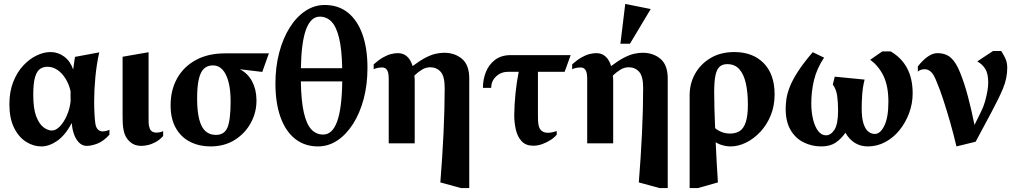

<svg xmlns="http://www.w3.org/2000/svg" viewBox="-20 -731 5182 979"><path d="M190.8 15.6Q150 15.6 112.4 -8.3Q74.8 -32.3 51.3 -80.2Q27.9 -128.1 27.9 -199.1Q27.9 -263.7 47.4 -313.3Q66.9 -362.9 98.7 -396.9Q130.5 -430.9 167.1 -448.2Q203.6 -465.6 237.8 -465.6Q275.8 -465.6 307.2 -442.4Q338.6 -419.2 353 -376.6Q355.4 -390.4 357.8 -409.9Q360.3 -429.5 362.4 -441L486.1 -464Q472.5 -404.1 466.3 -337.7Q460.1 -271.3 460.1 -216.4Q460.1 -182.9 461.6 -154.2Q463 -125.5 465.9 -102.9Q469 -81.1 478.9 -71.1Q488.7 -61 502.9 -61Q510.7 -61 520.1 -63.1Q529.4 -65.1 537.9 -69.1V-44.1Q507.9 -10.9 477 1Q446.1 12.9 422 12.9Q399.4 12.9 382.4 -4.6Q365.5 -22.1 356.4 -49.2Q347.4 -76.3 346.3 -103.9Q311 -39.1 270.3 -11.8Q229.6 15.6 190.8 15.6ZM243.9 -65.4Q265.1 -65.4 285.6 -86.8Q306.1 -108.2 321.1 -142.7Q336.1 -177.1 340.1 -215.5Q339.5 -229.1 339.7 -240.7Q339.9 -252.2 340 -265.3Q332 -301.6 314.1 -330.2Q296.3 -358.8 272.6 -374.7Q248.9 -390.6 221.6 -390.6Q201.5 -390.6 185 -380.1Q168.5 -369.6 159.1 -338.9Q149.6 -308.1 149.6 -246.9Q149.6 -176 165 -136.7Q180.4 -97.4 202.6 -81.4Q224.7 -65.4 243.9 -65.4Z M700.1 12.9Q665.5 12.9 642 -8.3Q618.5 -29.5 611 -63.3Q606.5 -84.3 605.8 -104.1Q605.1 -124 605.1 -143V-441.7L737.6 -464.7V-144.1Q737.6 -122.5 737.8 -106.5Q738 -90.5 742.9 -78.1Q745.6 -67.1 754.9 -61Q764.1 -54.9 777.6 -54.9Q787 -54.9 796.1 -56.9Q805.2 -59 811.9 -62V-37.4Q793.9 -17.5 773.2 -6.4Q752.6 4.6 733.5 8.7Q714.4 12.9 700.1 12.9Z M1052.9 15.6Q996.6 15.6 950.3 -7.4Q903.9 -30.4 876.9 -77.4Q849.9 -124.4 849.9 -194.4Q849.9 -272.4 883.5 -332Q917.1 -391.6 979.1 -425.2Q1041.1 -458.9 1127 -458.9H1351.1L1317.3 -364.3L1202.9 -377.9Q1243.2 -357.3 1265 -316.9Q1286.7 -276.5 1287.6 -224.9Q1289.5 -162 1260.3 -106.9Q1231.1 -51.9 1177.9 -18.1Q1124.8 15.6 1052.9 15.6ZM1080.9 -43.1Q1124.5 -43.1 1140.2 -81.8Q1155.9 -120.5 1155.9 -214Q1155.9 -274.6 1144.6 -315.5Q1133.4 -356.4 1113.5 -377Q1093.6 -397.6 1066.1 -397.6Q1038.1 -397.6 1020.4 -381.3Q1002.6 -365 993.9 -328.2Q985.1 -291.4 985.1 -229.4Q985.1 -163.6 995.9 -122.1Q1006.7 -80.6 1028 -61.9Q1049.2 -43.1 1080.9 -43.1Z M1601.7 15.6Q1532.7 15.6 1483.9 -23.7Q1435.1 -63 1409.8 -134.9Q1384.4 -206.8 1384.4 -305Q1384.4 -390.4 1403.8 -463.3Q1423.1 -536.3 1457.4 -590.7Q1491.6 -645.1 1537.4 -675.4Q1583.1 -705.6 1635.6 -705.6Q1705.6 -705.6 1754.1 -666.5Q1802.6 -627.4 1828.2 -555.6Q1853.7 -483.9 1853.7 -385Q1853.7 -299.6 1834.4 -226.7Q1815 -153.7 1780.2 -99.3Q1745.5 -44.9 1699.9 -14.6Q1654.2 15.6 1601.7 15.6ZM1627.7 -44.9Q1674.8 -44.9 1699 -111.5Q1723.3 -178.1 1725.1 -316H1514Q1515.7 -215.9 1529.3 -156.7Q1542.9 -97.5 1567.6 -71.2Q1592.2 -44.9 1627.7 -44.9ZM1514.2 -383.1H1724.8Q1723 -480 1708.9 -537.6Q1694.9 -595.1 1670.2 -620.6Q1645.5 -646.1 1610.6 -646.1Q1565 -646.1 1540.7 -581.3Q1516.5 -516.4 1514.2 -383.1Z M1962.1 0V-328.9Q1962.1 -359.9 1953.9 -373.4Q1945.6 -387 1929.1 -387Q1917.9 -387 1906.4 -384.9Q1895 -382.8 1885.4 -378V-403Q1911.6 -426 1933.4 -438.4Q1955.2 -450.7 1974.1 -455.4Q1992.9 -460 2007.9 -460Q2029.2 -460 2044.2 -451.1Q2059.2 -442.1 2069.1 -427.2Q2079 -412.2 2084 -394.1Q2121.4 -422.4 2149.7 -436.9Q2178.1 -451.5 2201.1 -456.7Q2224.1 -462 2244.4 -462Q2299.2 -462 2336 -430.7Q2372.7 -399.5 2372.7 -330.7V228H2330.9L2225.3 199.1Q2235.6 71.1 2241.5 -52.3Q2247.4 -175.7 2247.4 -283Q2247.4 -342.2 2226.8 -365.1Q2206.1 -388 2173.4 -388Q2151.7 -388 2131.7 -375.9Q2111.6 -363.9 2092.7 -345.4Q2094 -338.7 2094.3 -332.1Q2094.6 -325.5 2094.6 -318.2V0Z M2698.9 12Q2661.1 12 2639.9 -10.9Q2618.6 -33.7 2610.2 -70.2Q2601.8 -106.6 2602.1 -147.1Q2602.9 -198.6 2608.6 -255.8Q2614.4 -313 2624.9 -364.9H2571.1Q2534.9 -364.9 2509.7 -341.4Q2484.6 -317.9 2484.6 -283.1H2442.4Q2442.4 -325.4 2457.4 -363.5Q2472.4 -401.6 2504.1 -425.8Q2535.9 -450 2584.9 -450H2889.9L2859.1 -364.9H2722.9V-145Q2722.9 -131 2723.4 -117Q2723.9 -103 2726.9 -90Q2730.9 -72 2743 -63Q2755.1 -54 2774.1 -54Q2784.1 -54 2794.9 -56.2Q2805.7 -58.5 2818.7 -62.6V-44.6Q2808.5 -31 2788.6 -17.9Q2768.7 -4.9 2745.4 3.6Q2722 12 2698.9 12Z M2974.1 0V-328.9Q2974.1 -359.9 2965.9 -373.4Q2957.6 -387 2941.1 -387Q2929.9 -387 2918.4 -384.9Q2907 -382.8 2897.4 -378V-403Q2923.6 -426 2945.4 -438.4Q2967.2 -450.7 2986.1 -455.4Q3004.9 -460 3019.9 -460Q3041.2 -460 3056.2 -451.1Q3071.2 -442.1 3081.1 -427.2Q3091 -412.2 3096 -394.1Q3133.4 -422.4 3161.7 -436.9Q3190.1 -451.5 3213.1 -456.7Q3236.1 -462 3256.4 -462Q3311.2 -462 3348 -430.7Q3384.7 -399.5 3384.7 -330.7V228H3342.9L3237.3 199.1Q3247.6 71.1 3253.5 -52.3Q3259.4 -175.7 3259.4 -283Q3259.4 -342.2 3238.8 -365.1Q3218.1 -388 3185.4 -388Q3163.7 -388 3143.7 -375.9Q3123.6 -363.9 3104.7 -345.4Q3106 -338.7 3106.3 -332.1Q3106.6 -325.5 3106.6 -318.2V0ZM3143.4 -507.9 3168.1 -711 3298 -684.9 3192 -507.9Z M3496.4 228V-244.9Q3496.4 -305 3524.2 -354.8Q3552 -404.6 3603.2 -435.1Q3654.4 -465.6 3724.4 -465.6Q3818.5 -465.6 3874.1 -408.9Q3929.7 -352.1 3929.7 -249.6Q3929.7 -190.6 3909.5 -141.7Q3889.2 -92.9 3855.9 -57.7Q3822.5 -22.5 3783.1 -3.4Q3743.7 15.6 3705.2 15.6Q3692.5 15.6 3678.4 13Q3664.4 10.4 3651.5 5.5Q3638.6 0.6 3629.2 -5.8Q3631.5 42.6 3634.2 94.2Q3637 145.7 3640.6 199.1L3538.3 228ZM3703.1 -50Q3730.9 -50 3751.1 -62.5Q3771.4 -75 3782.4 -107.5Q3793.4 -140 3793.4 -198Q3793.4 -260 3782.9 -306.5Q3772.4 -353 3749.4 -378.5Q3726.5 -404 3688.3 -404Q3664.6 -404 3649.9 -391.4Q3635.2 -378.9 3628.4 -348Q3621.6 -317.1 3621.6 -262.3Q3621.6 -222.3 3622.9 -175.8Q3624.1 -129.3 3626.4 -77.6Q3640.6 -65.3 3660.4 -57.6Q3680.2 -50 3703.1 -50Z M4167.6 15.6Q4119.9 15.6 4078.1 -4.9Q4036.4 -25.4 4011.3 -67.9Q3986.1 -110.4 3986.1 -176.4Q3986.1 -199.4 3989.9 -226.5Q3993.8 -253.6 4007.1 -288.1Q4020.5 -322.5 4048.4 -365.8Q4076.3 -409 4124 -464.9L4181.9 -437.1Q4144.4 -380.6 4130.6 -322.6Q4116.7 -264.6 4116.7 -203.6Q4116.7 -159.6 4125.8 -122.4Q4134.9 -85.1 4151.7 -63.1Q4168.5 -41 4191.6 -41Q4216 -41 4234.6 -69.2Q4253.3 -97.5 4253.3 -167.1Q4253.3 -210.1 4248.6 -243.1Q4243.9 -276.1 4226.4 -300.1L4236.4 -340.1L4388.6 -325.1Q4379 -287.6 4376.4 -249.7Q4373.7 -211.9 4373.7 -177.9Q4373.7 -127.9 4383.4 -99.3Q4393 -70.7 4408.4 -59.4Q4423.7 -48 4440.6 -48Q4468.6 -48 4489.2 -89.9Q4509.9 -131.9 4509.9 -211.9Q4509.9 -291.9 4485.1 -343.5Q4460.2 -395.1 4417 -426.1L4479 -469H4520.9Q4575.6 -438 4604.6 -384.6Q4633.6 -331.1 4633.6 -255.1Q4633.6 -203.1 4615.7 -154.6Q4597.7 -106 4566.6 -67.4Q4535.5 -28.9 4493.8 -6.6Q4452.1 15.6 4404.6 15.6Q4368.2 15.6 4339.2 -2.2Q4310.1 -20 4290.9 -54.1Q4268.4 -21.8 4239.9 -3.1Q4211.5 15.6 4167.6 15.6Z M4856.9 15.6Q4842.1 -47.9 4824.3 -109.6Q4806.5 -171.4 4789.3 -223.8Q4772.1 -276.2 4757.1 -311.1Q4741.9 -351.4 4727 -364.7Q4712.1 -378 4696 -378Q4686.1 -378 4677.1 -375.5Q4668.1 -373 4660.1 -366V-392.4Q4684.9 -424.4 4710.4 -442.2Q4735.9 -460 4759 -460Q4802 -460 4828.5 -436.5Q4855 -413 4875.9 -360Q4897.5 -306.9 4915.7 -238.1Q4933.9 -169.4 4948.9 -93.9L4982.1 -161.1Q4994.8 -186.3 5002.5 -213.4Q5010.3 -240.6 5014.6 -265.8Q5018.9 -291 5018.9 -309.1Q5018.9 -355.3 5004.3 -379.1Q4989.8 -403 4963 -417.9L5043.3 -470.9H5085.1Q5094.1 -457.9 5105 -435.9Q5115.9 -413.9 5115.9 -385.9Q5115.9 -331.9 5094.4 -280.3Q5073 -228.8 5037.7 -163.4L4954.9 -8.4Z"/></svg>

Font: Ancizar Serif Light
Style: Regular
Weight: 300
Designer: Cesar Puertas, Viviana Monsalve, Julian Moncada, Julian Prieto, Jose Castro, Felipe Aragon, Mariel Hernandez, Sara Alarc
Version: Version 8.100